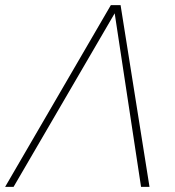

<svg xmlns="http://www.w3.org/2000/svg" viewBox="-52 -730 684 750"><path d="M-32 0H1L396 -678L499 0H532L419 -710H381Z"/></svg>

Font: Geist Thin
Style: Italic
Weight: 100
Italic angle: -12°
Designer: Basement.studio, Andrés Briganti, Mateo Zaragoza
Foundry: Basement.studio, Vercel, Andrés Briganti, Guido Ferreyra, Mateo Zaragoza
Version: Version 1.500